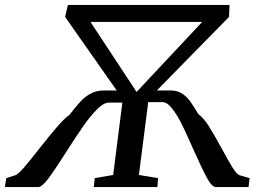

<svg xmlns="http://www.w3.org/2000/svg" viewBox="-55 -763 1075 783"><path d="M963 -36.5 958.5 0H826Q809.5 0 789.2 -37Q769 -74 734.5 -151.5Q707 -214.5 688 -253.2Q669 -292 648 -319.2Q627 -346.5 608 -346.5H549.5L511.5 -49.5L589.5 -36.5L587 0H327.5L331.5 -36.5L406.5 -49.5L444 -344.5H388.5Q367.5 -344.5 339.8 -316.2Q312 -288 284.5 -248.5Q257 -209 215.5 -144Q168.5 -70 142.2 -35Q116 0 100.5 0H-35L-29.5 -36.5L8 -48.5Q19.5 -53 41.5 -78.2Q63.5 -103.5 102.5 -153.5Q147.5 -210.5 176.8 -244.5Q206 -278.5 228.5 -295Q255.5 -330 274.2 -350Q293 -370 316 -382Q339 -394 368 -394H421L210.5 -694L222 -743H881L879 -694L584.5 -394H642Q667.5 -394 686.8 -381.8Q706 -369.5 720 -350.5Q734 -331.5 753.5 -298Q774.5 -283 796 -249.2Q817.5 -215.5 850.5 -155Q877.5 -105 893.2 -79.8Q909 -54.5 921.5 -48.5ZM769.5 -673.5H314L502 -388Z"/></svg>

Font: Merriweather Text
Style: Italic
Weight: 400
Italic angle: -7.8°
Designer: Eben Sorkin
Foundry: Eben Sorkin
Version: Version 2.100